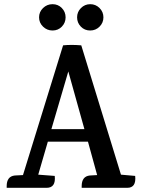

<svg xmlns="http://www.w3.org/2000/svg" viewBox="-20 -899 681 919"><path d="M589 0H371V-8Q371 -55 410 -59L445 -61L401 -221H209L163 -63L242 -57Q248 0 203 0H12V-8Q12 -55 51 -59L90 -61L282 -682Q320 -686 369 -682L559 -63L627 -57Q633 0 589 0ZM226 -281H384L307 -557ZM294 -816Q294 -790 276 -771.5Q258 -753 231.5 -753Q205 -753 186 -771.5Q167 -790 167 -816Q167 -842 186 -860.5Q205 -879 231.5 -879Q258 -879 276 -860.5Q294 -842 294 -816ZM475 -816Q475 -790 456.5 -771.5Q438 -753 411.5 -753Q385 -753 367 -771.5Q349 -790 349 -816Q349 -842 367.5 -860.5Q386 -879 412 -879Q438 -879 456.5 -860.5Q475 -842 475 -816Z"/></svg>

Font: Karma SemiBold
Style: Regular
Weight: 600
Designer: Joana Correia
Foundry: Indian Type Foundry
Version: Version 1.202;PS 1.0;hotconv 1.0.78;makeotf.lib2.5.61930; tt